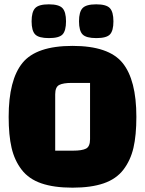

<svg xmlns="http://www.w3.org/2000/svg" viewBox="-20 -852 670 887"><path d="M20 -312Q20 -483 84 -561.5Q148 -640 315 -640Q482 -640 546 -561.5Q610 -483 610 -312Q610 -227 596.5 -169Q583 -111 550 -68Q517 -25 459 -5Q401 15 315 15Q229 15 171 -5Q113 -25 80 -68Q47 -111 33.5 -169Q20 -227 20 -312ZM235 -416V-156H318Q359 -156 377.5 -165.5Q396 -175 396 -209V-469H312Q272 -469 253.5 -459.5Q235 -450 235 -416ZM206 -676Q159 -676 142.5 -693Q126 -710 126 -753.5Q126 -797 142.5 -814.5Q159 -832 205.5 -832Q252 -832 268.5 -814.5Q285 -797 285 -753.5Q285 -710 269 -693Q253 -676 206 -676ZM425 -676Q378 -676 361.5 -693Q345 -710 345 -753.5Q345 -797 361.5 -814.5Q378 -832 424.5 -832Q471 -832 487.5 -814.5Q504 -797 504 -753.5Q504 -710 488 -693Q472 -676 425 -676Z"/></svg>

Font: Myanmar Thuriya
Style: Regular
Weight: 400
Designer: Danh Hong
Foundry: Google Inc.
Version: Version 2.00 November 23, 2015